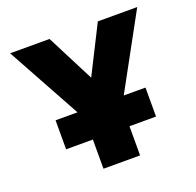

<svg xmlns="http://www.w3.org/2000/svg" viewBox="-125 -841 989 971"><g transform="rotate(-20 369.5 -355.0)"><path d="M468 -157V0H271V-157H127V-313H245L27 -710H239L370 -454L499 -710H711L494 -313H611V-157Z"/></g></svg>

Font: Geist Black
Style: Regular
Weight: 400
Designer: Basement.studio, Andrés Briganti, Mateo Zaragoza
Foundry: Basement.studio, Vercel, Andrés Briganti, Guido Ferreyra, Mateo Zaragoza
Version: Version 1.401